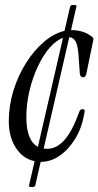

<svg xmlns="http://www.w3.org/2000/svg" viewBox="-20 -636 392 765"><path d="M102 109Q94 109 96 101L118 6Q72 -3 43.5 -46.5Q15 -90 15 -153Q15 -215 33.5 -275Q52 -335 84 -385.5Q116 -436 155.5 -469.5Q195 -503 237 -513L259 -608Q261 -616 269 -616H278Q287 -616 284 -608L263 -516H265Q313 -516 346 -490Q351 -486 352 -483.5Q353 -481 351 -473L324 -342Q321 -328 311 -328Q300 -328 298 -343L293 -414Q290 -455 281.5 -470.5Q273 -486 256 -488L154 -44Q160 -43 167 -43Q206 -43 237.5 -79Q269 -115 296 -191Q299 -201 310 -201Q316 -201 317 -196.5Q318 -192 315 -179Q305 -124 279 -82Q253 -40 217.5 -15.5Q182 9 142 9L121 101Q119 109 111 109ZM85 -169Q85 -76 131 -51L231 -485Q204 -476 178 -446Q152 -416 131 -371.5Q110 -327 97.5 -274.5Q85 -222 85 -169Z"/></svg>

Font: Instrument Serif
Style: Italic
Weight: 400
Italic angle: -13°
Designer: Rodrigo Fuenzalida
Foundry: fragTYPE
Version: Version 1.000; ttfautohint (v1.8.4.7-5d5b);gftools[0.9.27]